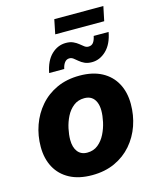

<svg xmlns="http://www.w3.org/2000/svg" viewBox="-132 -987 882 1087"><g transform="rotate(-15 309.5 -443.5)"><path d="M272 10.3Q194.8 10.3 141.1 -18.3Q87.4 -46.9 59.3 -98.6Q31.2 -150.4 31.2 -219.7Q31.2 -285.6 52.5 -345.5Q73.7 -405.3 114.3 -452.1Q154.8 -499 213.4 -525.9Q272 -552.7 347.2 -552.7Q423.8 -552.7 477.3 -524.2Q530.8 -495.6 558.8 -443.8Q586.9 -392.1 586.9 -322.8Q586.9 -256.8 566.2 -197Q545.4 -137.2 504.9 -90.3Q464.4 -43.5 405.8 -16.6Q347.2 10.3 272 10.3ZM278.3 -120.1Q315.4 -120.1 341.6 -141.4Q367.7 -162.6 384 -195.3Q400.4 -228 408.2 -263.9Q416 -299.8 416 -329.6Q416 -358.4 407.2 -379.4Q398.4 -400.4 381.8 -411.4Q365.2 -422.4 340.3 -422.4Q303.2 -422.4 276.9 -401.6Q250.5 -380.9 234.1 -348.4Q217.8 -315.9 210.2 -280.3Q202.6 -244.6 202.6 -214.8Q202.6 -170.9 222.2 -145.5Q241.7 -120.1 278.3 -120.1ZM436.5 -607.9Q411.1 -607.9 393.8 -616Q376.5 -624 363.8 -635Q351.1 -646 340.3 -654.1Q329.6 -662.1 316.9 -662.1Q300.8 -662.1 289.8 -648.7Q278.8 -635.3 273.9 -611.3H185.5Q198.7 -680.7 235.6 -716.1Q272.5 -751.5 320.3 -751.5Q345.7 -751.5 363 -743.4Q380.4 -735.4 393.1 -724.9Q405.8 -714.4 416.5 -706.3Q427.2 -698.2 439.9 -698.2Q458.5 -698.2 468.5 -711.4Q478.5 -724.6 483.4 -749H570.8Q558.1 -680.2 520.5 -644Q482.9 -607.9 436.5 -607.9ZM580.1 -898.4 562.5 -814H275.4L292.5 -898.4Z"/></g></svg>

Font: Inter ExtraBold
Style: Italic
Weight: 800
Italic angle: -9.3988°
Designer: Rasmus Andersson
Foundry: rsms
Version: Version 4.001;git-66647c0bb